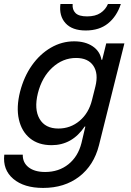

<svg xmlns="http://www.w3.org/2000/svg" viewBox="-46 -713 644 943"><path d="M165.8 210Q71.7 210 19.2 165.4Q-33.3 120.8 -25 46.7H65.8Q65 85.8 94.6 108.8Q124.2 131.7 175.8 131.7Q242.5 131.7 290 93.8Q337.5 55.8 354.2 -10.8L373.3 -91.7H370Q308.3 0 207.5 0Q142.5 0 101.2 -33.8Q60 -67.5 46.7 -126.7Q33.3 -185.8 52.5 -262.5Q71.7 -336.7 110.8 -392.1Q150 -447.5 203.8 -478.8Q257.5 -510 318.3 -510Q372.5 -510 408.8 -485.8Q445 -461.7 452.5 -419.2H455.8L475.8 -500H565L440 0.8Q415 99.2 342.9 154.6Q270.8 210 165.8 210ZM240.8 -81.7Q300 -81.7 345 -119.6Q390 -157.5 405.8 -221.7L422.5 -288.3Q438.3 -351.7 412.5 -390Q386.7 -428.3 327.5 -428.3Q262.5 -428.3 211.2 -381.2Q160 -334.2 140 -255Q120.8 -176.7 148.3 -129.2Q175.8 -81.7 240.8 -81.7ZM375 -563.3Q308.3 -563.3 275.8 -599.2Q243.3 -635 250.8 -693.3H310.8Q308.3 -665.8 324.6 -649.2Q340.8 -632.5 381.7 -632.5Q422.5 -632.5 447.5 -649.2Q472.5 -665.8 484.2 -693.3H547.5Q527.5 -632.5 484.6 -597.9Q441.7 -563.3 375 -563.3Z"/></svg>

Font: Funnel Sans
Style: Italic
Weight: 400
Italic angle: -14.036°
Version: Version 1.000; Beta; Release 5; Build 24; ttfautohint (v1.8.